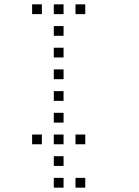

<svg xmlns="http://www.w3.org/2000/svg" viewBox="-20 -693 640 885"><path d="M129 -673Q128 -673 128 -673Q128 -673 128 -672V-629Q128 -628 128 -628Q128 -628 129 -628H172Q173 -628 173 -628Q173 -628 173 -629V-672Q173 -673 173 -673Q173 -673 172 -673ZM229 -673Q228 -673 228 -673Q228 -673 228 -672V-629Q228 -628 228 -628Q228 -628 229 -628H272Q273 -628 273 -628Q273 -628 273 -629V-672Q273 -673 273 -673Q273 -673 272 -673ZM329 -673Q328 -673 328 -673Q328 -673 328 -672V-629Q328 -628 328 -628Q328 -628 329 -628H372Q373 -628 373 -628Q373 -628 373 -629V-672Q373 -673 373 -673Q373 -673 372 -673ZM229 -573Q228 -573 228 -573Q228 -573 228 -572V-529Q228 -528 228 -528Q228 -528 229 -528H272Q273 -528 273 -528Q273 -528 273 -529V-572Q273 -573 273 -573Q273 -573 272 -573ZM229 -473Q228 -473 228 -473Q228 -473 228 -472V-429Q228 -428 228 -428Q228 -428 229 -428H272Q273 -428 273 -428Q273 -428 273 -429V-472Q273 -473 273 -473Q273 -473 272 -473ZM229 -373Q228 -373 228 -373Q228 -373 228 -372V-329Q228 -328 228 -328Q228 -328 229 -328H272Q273 -328 273 -328Q273 -328 273 -329V-372Q273 -373 273 -373Q273 -373 272 -373ZM229 -273Q228 -273 228 -273Q228 -273 228 -272V-229Q228 -228 228 -228Q228 -228 229 -228H272Q273 -228 273 -228Q273 -228 273 -229V-272Q273 -273 273 -273Q273 -273 272 -273ZM229 -173Q228 -173 228 -173Q228 -173 228 -172V-129Q228 -128 228 -128Q228 -128 229 -128H272Q273 -128 273 -128Q273 -128 273 -129V-172Q273 -173 273 -173Q273 -173 272 -173ZM129 -73Q128 -73 128 -73Q128 -73 128 -72V-29Q128 -28 128 -28Q128 -28 129 -28H172Q173 -28 173 -28Q173 -28 173 -29V-72Q173 -73 173 -73Q173 -73 172 -73ZM229 -73Q228 -73 228 -73Q228 -73 228 -72V-29Q228 -28 228 -28Q228 -28 229 -28H272Q273 -28 273 -28Q273 -28 273 -29V-72Q273 -73 273 -73Q273 -73 272 -73ZM329 -73Q328 -73 328 -73Q328 -73 328 -72V-29Q328 -28 328 -28Q328 -28 329 -28H372Q373 -28 373 -28Q373 -28 373 -29V-72Q373 -73 373 -73Q373 -73 372 -73ZM229 27Q228 27 228 27Q228 27 228 28V71Q228 72 228 72Q228 72 229 72H272Q273 72 273 72Q273 72 273 71V28Q273 27 273 27Q273 27 272 27ZM229 127Q228 127 228 127Q228 127 228 128V171Q228 172 228 172Q228 172 229 172H272Q273 172 273 172Q273 172 273 171V128Q273 127 273 127Q273 127 272 127ZM329 127Q328 127 328 127Q328 127 328 128V171Q328 172 328 172Q328 172 329 172H372Q373 172 373 172Q373 172 373 171V128Q373 127 373 127Q373 127 372 127Z"/></svg>

Font: Doto Light
Style: Regular
Weight: 300
Monospace: yes
Version: Version 1.000